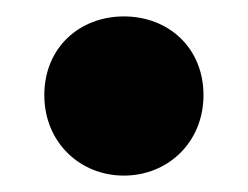

<svg xmlns="http://www.w3.org/2000/svg" viewBox="-20 -206 302 234"><path d="M131 8C185 8 228 -33 228 -90C228 -148 185 -186 131 -186C77 -186 34 -148 34 -90C34 -33 77 8 131 8Z"/></svg>

Font: Talent SemiBold
Style: Bold
Weight: 700
Designer: Mike Powis
Version: Version 1.001;hotconv 1.0.109;makeotfexe 2.5.65596